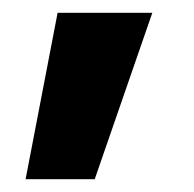

<svg xmlns="http://www.w3.org/2000/svg" viewBox="-20 -157 303 300"><path d="M20 123H128L218 -137H70Z"/></svg>

Font: RazerF5
Style: Bold
Weight: 700
Foundry: Razer Inc.
Version: Version 1.000;PS 001.001;hotconv 1.0.56